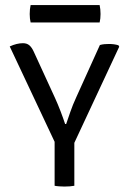

<svg xmlns="http://www.w3.org/2000/svg" viewBox="-20 -716 494 740"><path d="M365 -542.5Q373.5 -545 383 -545.8Q392.5 -546.5 400 -546.5Q420.5 -546.5 436.5 -541.5L439.5 -536L266.5 -165.5V0Q250.5 3 228 3Q219 3 208.5 2.2Q198 1.5 190.5 0V-169.5L17.5 -537Q44.5 -549.5 68.5 -549.5Q83.5 -549.5 93 -541.5Q102.5 -533.5 110 -517L192 -338.5Q203 -314.5 213.8 -286.2Q224.5 -258 231 -238H235Q242.5 -259.5 251.2 -285.2Q260 -311 274.5 -342.5ZM98 -629.5Q94.5 -644 94.5 -662Q94.5 -680.5 98 -696.5H364Q367.5 -680.5 367.5 -662Q367.5 -644 364 -629.5Z"/></svg>

Font: Signika SC Light
Style: Regular
Weight: 300
Designer: Anna Giedryś
Foundry: Anna Giedryś
Version: Version 2.000; ttfautohint (v1.8.3) -l 8 -r 50 -G 200 -x 9 -